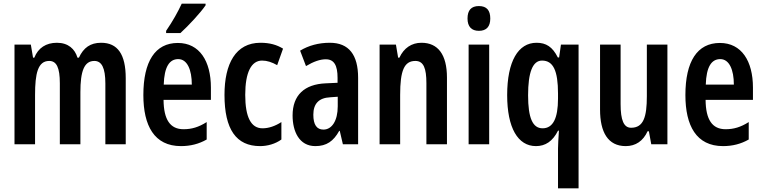

<svg xmlns="http://www.w3.org/2000/svg" viewBox="-20 -786 4157 1046"><path d="M531 -553C472 -553 435 -526 410 -472H402C388 -519 352 -553 290 -553C231 -553 188 -525 167 -472H160L148 -543H59V0H171V-269C171 -385 186 -454 248 -454C288 -454 306 -418 306 -332V0H418V-284C418 -397 438 -454 494 -454C534 -454 554 -416 554 -331V0H665V-360C665 -490 621 -553 531 -553Z M1100 -757V-766H970C949 -721 922 -672 885 -618V-606H963C1007 -646 1073 -717 1100 -757ZM949 -552C825 -552 761 -451 761 -268C761 -102 820 10 966 10C1018 10 1064 -2 1106 -26V-121C1062 -93 1024 -82 980 -82C907 -82 872 -134 871 -242H1129V-309C1129 -453 1067 -552 949 -552ZM951 -464C1000 -464 1025 -406 1025 -325H872C875 -422 903 -464 951 -464Z M1397 10C1437 10 1480 -2 1513 -26V-121C1479 -99 1444 -87 1410 -87C1348 -87 1316 -147 1316 -269C1316 -392 1349 -456 1408 -456C1435 -456 1462 -447 1490 -431L1522 -521C1488 -542 1449 -553 1399 -553C1264 -553 1203 -439 1203 -269C1203 -81 1267 10 1397 10Z M1777 -553C1716 -553 1661 -538 1615 -510L1647 -426C1689 -451 1724 -463 1755 -463C1800 -463 1819 -430 1819 -362V-335L1754 -332C1639 -327 1574 -268 1574 -157C1574 -70 1610 10 1698 10C1759 10 1797 -17 1828 -73H1831L1848 0H1931V-362C1931 -487 1881 -553 1777 -553ZM1779 -256 1820 -259V-207C1820 -128 1788 -80 1742 -80C1706 -80 1687 -106 1687 -161C1687 -221 1717 -253 1779 -256Z M2276 -553C2222 -553 2180 -524 2156 -472H2149L2137 -543H2048V0H2160V-269C2160 -402 2182 -454 2243 -454C2288 -454 2303 -413 2303 -333V0H2415V-363C2415 -489 2366 -553 2276 -553Z M2589 -753C2547 -753 2527 -730 2527 -685C2527 -641 2549 -618 2589 -618C2630 -618 2651 -641 2651 -685C2651 -729 2632 -753 2589 -753ZM2645 -543H2533V0H2645Z M3020 24V240H3132V-543H3036L3026 -473H3019C2990 -531 2955 -553 2903 -553C2803 -553 2743 -452 2743 -268C2743 -90 2801 10 2900 10C2951 10 2991 -16 3020 -74H3025C3022 -29 3020 3 3020 24ZM2936 -87C2882 -87 2857 -143 2857 -267C2857 -392 2882 -456 2933 -456C2994 -456 3020 -401 3020 -276V-249C3020 -140 2992 -87 2936 -87Z M3616 -543H3504V-262C3504 -149 3486 -90 3418 -90C3378 -90 3361 -132 3361 -219V-543H3249V-189C3249 -66 3292 10 3389 10C3443 10 3484 -18 3508 -71H3515L3528 0H3616Z M3902 -552C3778 -552 3714 -451 3714 -268C3714 -102 3773 10 3919 10C3971 10 4017 -2 4059 -26V-121C4015 -93 3977 -82 3933 -82C3860 -82 3825 -134 3824 -242H4082V-309C4082 -453 4020 -552 3902 -552ZM3904 -464C3953 -464 3978 -406 3978 -325H3825C3828 -422 3856 -464 3904 -464Z"/></svg>

Font: Noto Sans Myanmar ExtraCondensed SemiBold
Style: Regular
Weight: 600
Width: 2
Designer: Monotype Design Team
Foundry: Monotype Imaging Inc.
Version: Version 2.107